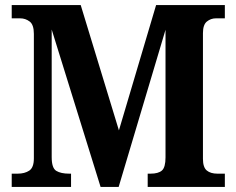

<svg xmlns="http://www.w3.org/2000/svg" viewBox="-20 -734 928 754"><path d="M26 0V-52H49Q77 -52 95 -64Q113 -76 113 -112V-601Q113 -637 96.5 -649.5Q80 -662 59 -662H26V-714H297L447 -222L593 -714H863V-662H828Q808 -662 792.5 -649.5Q777 -637 777 -604V-110Q777 -77 792 -64.5Q807 -52 834 -52H863V0H560V-52H571Q602 -52 616 -64.5Q630 -77 630 -116V-617L446 0H375L183 -618V-117Q183 -74 201 -63Q219 -52 252 -52H259V0Z"/></svg>

Font: Noto Serif Sinhala SemiCondensed
Style: Bold
Weight: 700
Width: 4
Designer: Jelle Bosma - Monotype Design Team
Foundry: Monotype Imaging Inc.
Version: Version 2.007; ttfautohint (v1.8.4.7-5d5b)